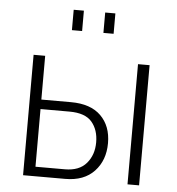

<svg xmlns="http://www.w3.org/2000/svg" viewBox="-52 -777 762 826"><g transform="rotate(5 329.0 -364.0)"><path d="M233 -640V-728H277V-640ZM369 -640V-728H413V-640ZM78 0V-520H128V-331H256Q341 -331 385.5 -287Q430 -243 430 -169Q430 -95 385.5 -47.5Q341 0 260 0ZM529 0V-519H579V0ZM128 -41H255Q317 -41 348 -77.5Q379 -114 379 -168Q379 -222 350 -256Q321 -290 253 -290H128Z"/></g></svg>

Font: Raleway-v4020 Light
Style: Regular
Weight: 300
Designer: Matt McInerney, Pablo Impallari, Rodrigo Fuenzalida
Foundry: Matt McInerney, Pablo Impallari, Rodrigo Fuenzalida
Version: Version 4.020;PS 004.020;hotconv 1.0.88;makeotf.lib2.5.64775